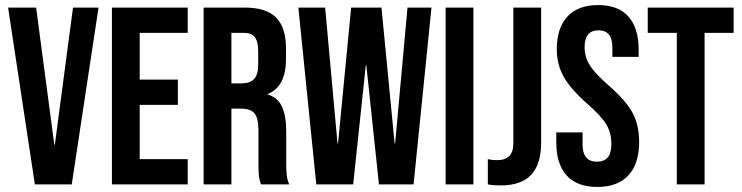

<svg xmlns="http://www.w3.org/2000/svg" viewBox="-20 -730 2936 760"><path d="M12 -700H123L195 -157H197L269 -700H370L264 0H118Z M423 -700H723V-600H533V-415H684V-315H533V-100H723V0H423Z M786 -700H949Q1034 -700 1073 -660.5Q1112 -621 1112 -539V-496Q1112 -387 1040 -358V-356Q1080 -344 1096.5 -307Q1113 -270 1113 -208V-85Q1113 -55 1115 -36.5Q1117 -18 1125 0H1013Q1007 -17 1005 -32Q1003 -47 1003 -86V-214Q1003 -262 987.5 -281Q972 -300 934 -300H896V0H786ZM936 -400Q969 -400 985.5 -417Q1002 -434 1002 -474V-528Q1002 -566 988.5 -583Q975 -600 946 -600H896V-400Z M1161 -700H1267L1316 -162H1318L1370 -700H1490L1542 -162H1544L1593 -700H1688L1617 0H1480L1430 -472H1428L1378 0H1232Z M1744 -700H1854V0H1744Z M1911 0V-100Q1927 -96 1947 -96Q1980 -96 1996 -112.5Q2012 -129 2012 -163V-700H2122V-166Q2122 -80 2082.5 -38Q2043 4 1962 4Q1932 4 1911 0Z M2182 -166V-206H2286V-158Q2286 -90 2343 -90Q2371 -90 2385.5 -106.5Q2400 -123 2400 -160Q2400 -204 2380 -237.5Q2360 -271 2306 -318Q2238 -378 2211 -426.5Q2184 -475 2184 -536Q2184 -619 2226 -664.5Q2268 -710 2348 -710Q2427 -710 2467.5 -664.5Q2508 -619 2508 -534V-505H2404V-541Q2404 -577 2390 -593.5Q2376 -610 2349 -610Q2294 -610 2294 -543Q2294 -505 2314.5 -472Q2335 -439 2389 -392Q2458 -332 2484 -283Q2510 -234 2510 -168Q2510 -82 2467.5 -36Q2425 10 2344 10Q2264 10 2223 -35.5Q2182 -81 2182 -166Z M2659 -600H2544V-700H2884V-600H2769V0H2659Z"/></svg>

Font: kids-team
Style: team
Weight: 400
Designer: Ryoichi Tsunekawa, Thomas Gollenia, Laura Emeder
Foundry: Ryoichi Tsunekawa, Thomas Gollenia, Laura Emeder
Version: Version 2.000